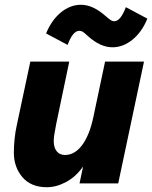

<svg xmlns="http://www.w3.org/2000/svg" viewBox="-20 -768 637 804"><path d="M475 0H313L328 -71Q298 -28 257 -6Q216 16 176 16Q110 16 74 -26Q38 -68 38 -129Q38 -155 41 -185.5Q44 -216 51 -247L107 -510H270L215 -247Q205 -197 205 -178Q205 -150 217.5 -134.5Q230 -119 252 -119Q293 -119 324 -160.5Q355 -202 371 -278L420 -510H583ZM319 -748Q369 -748 422 -701Q437 -688 444 -683.5Q451 -679 458 -679Q485 -679 507 -738L597 -690Q575 -635 535.5 -602.5Q496 -570 451 -570Q400 -570 348 -617Q333 -631 326.5 -635Q320 -639 312 -639Q285 -639 263 -580L173 -628Q196 -684 235 -716Q274 -748 319 -748Z"/></svg>

Font: Wix Madefor Text ExtraBold
Style: Italic
Weight: 800
Italic angle: -12°
Designer: Dalton Maag Ltd
Foundry: Dalton Maag Ltd
Version: Version 3.100